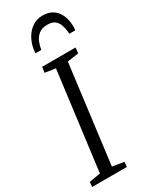

<svg xmlns="http://www.w3.org/2000/svg" viewBox="-252 -1052 877 1105"><g transform="rotate(-30 186.5 -499.0)"><path d="M4.5 0 7.5 -32.5 82 -45 165.5 -695.5 96 -706 101 -743H323L319.5 -706L244.5 -695.5L161.5 -45L238 -32.5L235 0ZM249.5 -997.5Q283.5 -997.5 307.2 -985.2Q331 -973 345.2 -952.5Q359.5 -932 366.2 -906.5Q373 -881 373 -853.5Q373 -846.5 372.5 -840.8Q372 -835 371 -829.5H331Q331 -834 331 -838.8Q331 -843.5 330 -850Q327.5 -870.5 320.2 -890.8Q313 -911 296.2 -924.5Q279.5 -938 247 -938Q211.5 -938 190.5 -921.2Q169.5 -904.5 159.2 -879.5Q149 -854.5 145.5 -829.5H107Q107 -836.5 107.8 -842Q108.5 -847.5 109 -854.5Q115 -892.5 133.5 -925Q152 -957.5 181.5 -977.5Q211 -997.5 249.5 -997.5Z"/></g></svg>

Font: Merriweather 36pt Light
Style: Italic
Weight: 300
Italic angle: -7.8°
Version: Version 2.101